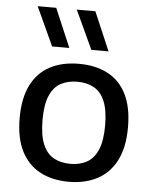

<svg xmlns="http://www.w3.org/2000/svg" viewBox="-56 -855 724 912"><g transform="rotate(5 306.0 -399.0)"><path d="M306 10Q227.5 10 169.5 -20.5Q111.5 -51 79.5 -113.2Q47.5 -175.5 47.5 -271.5Q47.5 -367 79 -429.2Q110.5 -491.5 168.5 -522Q226.5 -552.5 306 -552.5Q385.5 -552.5 443.5 -522.2Q501.5 -492 532.8 -429.8Q564 -367.5 564 -272Q564 -176.5 532 -114Q500 -51.5 441.8 -20.8Q383.5 10 306 10ZM306 -75.5Q352 -75.5 385.5 -94.5Q419 -113.5 437 -156.2Q455 -199 455 -271Q455 -343.5 437 -386.5Q419 -429.5 385.5 -448.2Q352 -467 306 -467Q259.5 -467 226 -448.2Q192.5 -429.5 174.5 -387Q156.5 -344.5 156.5 -272.5Q156.5 -200 174.5 -156.8Q192.5 -113.5 226 -94.5Q259.5 -75.5 306 -75.5ZM358.5 -623.5 273 -808H361.5L440.5 -623.5ZM171.5 -623.5 86.5 -808H175L253.5 -623.5Z"/></g></svg>

Font: Encode Sans SemiExpanded Medium
Style: Regular
Weight: 500
Width: 6
Designer: Multiple Designers
Foundry: Impallari Type
Version: Version 3.002